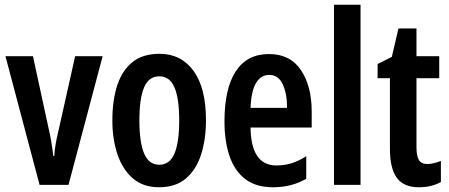

<svg xmlns="http://www.w3.org/2000/svg" viewBox="-20 -780 1895 810"><path d="M147 0 3 -543H119L184 -243Q191 -214 196 -184Q201 -154 205 -122H209Q210 -143 214.5 -170.5Q219 -198 227 -230L297 -543H413L269 0Z M849 -272Q849 -194 829 -130Q809 -66 765.5 -28Q722 10 651 10Q584 10 540.5 -27.5Q497 -65 475.5 -129Q454 -193 454 -272Q454 -358 475 -421Q496 -484 539.5 -518.5Q583 -553 653 -553Q744 -553 796.5 -481Q849 -409 849 -272ZM568 -272Q568 -180 588 -132.5Q608 -85 652 -85Q696 -85 716 -132Q736 -179 736 -272Q736 -365 716 -411.5Q696 -458 652 -458Q608 -458 588 -411.5Q568 -365 568 -272Z M1115 -552Q1204 -552 1249.5 -484.5Q1295 -417 1295 -309V-242H1037Q1039 -82 1146 -82Q1179 -82 1209 -91Q1239 -100 1272 -121V-26Q1211 10 1132 10Q1059 10 1014 -25Q969 -60 948 -122.5Q927 -185 927 -268Q927 -406 974.5 -479Q1022 -552 1115 -552ZM1116 -464Q1081 -464 1060.5 -430.5Q1040 -397 1037 -325H1191Q1191 -386 1172.5 -425Q1154 -464 1116 -464Z M1501 0H1389V-760H1501Z M1783 -88Q1796 -88 1810 -91.5Q1824 -95 1840 -101V-12Q1820 -1 1797 4.5Q1774 10 1747 10Q1683 10 1654 -30Q1625 -70 1625 -152V-450H1573V-510L1633 -540L1661 -660H1737V-543H1833V-450H1737V-159Q1737 -123 1747 -105.5Q1757 -88 1783 -88Z"/></svg>

Font: Noto Sans Thai Looped ExtraCondensed SemiBold
Style: Regular
Weight: 600
Width: 2
Designer: Sasikarn Vongin, Ben Mitchell
Foundry: The Fontpad Ltd
Version: Version 1.001; ttfautohint (v1.8.4.7-5d5b)